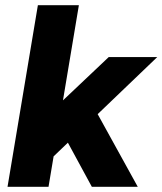

<svg xmlns="http://www.w3.org/2000/svg" viewBox="-20 -720 626 740"><path d="M9 0 126 -700H284L167 0ZM180 -111 102 -219 399 -500H586ZM334 0 214 -221 330 -328 511 0Z"/></svg>

Font: Figtree ExtraBold
Style: Italic
Weight: 800
Italic angle: -9.5°
Foundry: Erik Kennedy
Version: Version 2.001;gftools[0.9.30]